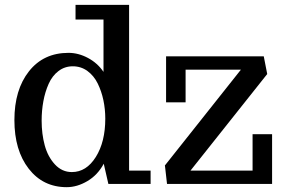

<svg xmlns="http://www.w3.org/2000/svg" viewBox="-20 -755 1177 788"><path d="M39.1 0ZM1096.7 0H665.5L656.7 -77.1H657.7L968.8 -469.2H741.7V-335H661.6V-523.9H1062.5L1076.7 -451.2L761.7 -54.7H1016.6V-204.1H1096.7ZM405.8 -83Q380.9 -36.6 338.6 -11.7Q296.4 13.2 253.9 13.2Q156.7 13.2 97.9 -62.5Q39.1 -138.2 39.1 -262.2Q39.1 -386.7 98.9 -462.4Q158.7 -538.1 261.2 -538.1Q301.8 -538.1 341.1 -517.1Q380.4 -496.1 404.8 -460V-674.8H290V-734.9H509.8V-54.7H598.1V0H424.8ZM278.8 -482.9Q245.6 -482.9 220 -463.4Q194.3 -443.8 179.7 -410.9Q165 -377.9 158 -339.6Q150.9 -301.3 150.9 -259.8Q150.9 -205.1 163.6 -158.4Q176.3 -111.8 205.3 -80.3Q234.4 -48.8 274.9 -48.8Q334.5 -48.8 373.3 -110.8Q412.1 -172.9 412.1 -268.1Q412.1 -307.1 404.3 -344Q396.5 -380.9 380.9 -412.6Q365.2 -444.3 338.9 -463.6Q312.5 -482.9 278.8 -482.9Z"/></svg>

Font: Trocchi
Style: Regular
Weight: 400
Designer: vernon adams
Version: Version 1.0; ttfautohint (v0.8) -l 6 -r 50 -G 100